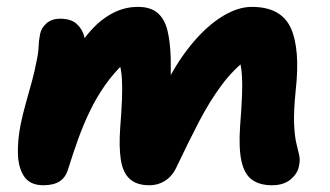

<svg xmlns="http://www.w3.org/2000/svg" viewBox="-20 -540 979 569"><path d="M108.6 9Q69.2 9 51.7 -16.9Q34.2 -42.8 33.1 -84Q32 -125.2 41.2 -171.4Q47.6 -202.2 56.4 -233.7Q65.2 -265.2 74 -296.8Q82.8 -328.4 88.2 -358.4Q93.6 -381.6 94.3 -401.1Q95 -420.6 98.8 -439Q102.4 -457.6 118.1 -471.1Q133.8 -484.6 158.2 -484.6Q190.8 -484.6 207.9 -468.6Q225 -452.6 230.3 -429.7Q235.6 -406.8 230.8 -385.6L201.2 -379.6Q222.6 -420.6 251.3 -452Q280 -483.4 314.9 -501.5Q349.8 -519.6 388.6 -519.6Q426.8 -519.6 447.6 -501.2Q468.4 -482.8 476.5 -448.9Q484.6 -415 486 -366.4Q486.6 -320.4 485.2 -285.7Q483.8 -251 482 -229L448 -238.6Q486 -328.6 533.7 -391.2Q581.4 -453.8 631.4 -486.7Q681.4 -519.6 726 -519.6Q813.2 -519.6 841.7 -457.1Q870.2 -394.6 856.2 -270.8Q850 -208.8 851.6 -172.5Q853.2 -136.2 858.3 -115.3Q863.4 -94.4 866.7 -80.1Q870 -65.8 866 -47.6Q862.2 -26 841.5 -8.5Q820.8 9 785.8 9Q750 9 727.3 -7Q704.6 -23 695.8 -61.6Q687 -100.2 691.6 -167.2Q696 -221.8 697.2 -256.3Q698.4 -290.8 697.2 -312.7Q696 -334.6 692.7 -349.8Q689.4 -365 683.2 -380.8L715.4 -367.2Q672.2 -335.4 636.8 -287.8Q601.4 -240.2 569.7 -179.3Q538 -118.4 503.8 -46.2Q491.6 -19 470.3 -5Q449 9 422.4 9Q385 9 364.5 -9.7Q344 -28.4 338.1 -66.5Q332.2 -104.6 336.2 -161.2Q340 -208.8 341.4 -243.8Q342.8 -278.8 341.4 -304.3Q340 -329.8 334.8 -348.7Q329.6 -367.6 320.2 -383L349.4 -354.4Q316.6 -323.6 291.3 -287.5Q266 -251.4 246.4 -210.7Q226.8 -170 211.4 -127.1Q196 -84.2 182.4 -40.4Q175.4 -15.2 157.5 -3.1Q139.6 9 108.6 9Z"/></svg>

Font: Shantell Sans Light
Style: Italic
Weight: 300
Italic angle: -11°
Designer: Stephen Nixon, Anya Danilova, Shantell Martin
Foundry: Arrow Type
Version: Version 1.008;[ac192a2d6]